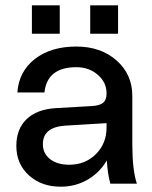

<svg xmlns="http://www.w3.org/2000/svg" viewBox="-20 -686 566 717"><path d="M316.9 -666H420.9V-560.1H316.9ZM99.1 -666H203.1V-560.1H99.1ZM474.1 -147.9Q474.1 -50.3 491.2 0H392.1Q381.8 -37.1 378.9 -86.9Q352.1 -41 306.9 -14.9Q261.7 11.2 207 11.2Q134.3 11.2 87.6 -31.5Q41 -74.2 41 -141.1Q41 -204.1 79.3 -241Q117.7 -277.8 188 -282.2L324.2 -290Q353.5 -292 365.7 -302.7Q377.9 -313.5 377.9 -335.9V-337.9Q377.9 -378.4 345.2 -406.7Q312.5 -435.1 265.1 -435.1Q156.2 -435.1 146 -340.8H44.9Q50.3 -418.9 110.1 -465.6Q169.9 -512.2 265.1 -512.2Q356.4 -512.2 415.3 -460.2Q474.1 -408.2 474.1 -328.1ZM140.1 -147.9Q140.1 -112.8 167 -91.8Q193.8 -70.8 238.8 -70.8Q298.3 -70.8 338.1 -110.4Q377.9 -149.9 377.9 -210V-226.1L223.1 -216.8Q140.1 -210.9 140.1 -147.9Z"/></svg>

Font: Overused Grotesk Medium
Style: Regular
Weight: 500
Version: Version 0.002